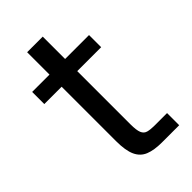

<svg xmlns="http://www.w3.org/2000/svg" viewBox="-202 -716 783 783"><g transform="rotate(-45 189.0 -324.5)"><path d="M245 0Q201 0 172.5 -11.5Q144 -23 130.5 -52.5Q117 -82 117 -136V-450H17V-520H117V-649H207V-520H345V-450H207V-143Q207 -109 213.5 -93.5Q220 -78 235 -74Q250 -70 274 -70H345V0Z"/></g></svg>

Font: Hedvig Letters Sans
Style: Regular
Weight: 400
Designer: Alexander Örn & Tor Weibull
Foundry: Kanon Foundry
Version: Version 1.000; ttfautohint (v1.8.4.7-5d5b)